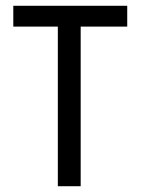

<svg xmlns="http://www.w3.org/2000/svg" viewBox="-20 -644 490 664"><path d="M180 0V-552H26V-624H420V-552H259V0Z"/></svg>

Font: Inconsolata SemiCondensed Medium
Style: Regular
Weight: 500
Width: 4
Monospace: yes
Designer: Raph Levien, Cyreal, Brenton Simpson
Foundry: Raph Levien, Cyreal, Google
Version: Version 3.001; ttfautohint (v1.8.2.53-6de2)